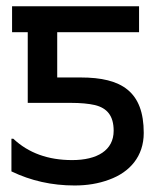

<svg xmlns="http://www.w3.org/2000/svg" viewBox="-20 -565 498 598"><path d="M427.7 -150.9C427.7 -279.3 359.4 -323.7 231.4 -323.7H158.2V-464.8H413.1V-545.4H17.6V-464.8H66.4V-244.6H200.2C231 -244.6 256.3 -242.2 275.4 -237.8C313.5 -228.5 334 -204.6 334 -157.7C334 -96.7 282.7 -66.4 204.6 -66.4C129.9 -66.4 68.8 -88.4 21.5 -132.8H15.6V-31.2C76.2 -2 141.6 12.7 212.4 12.7C251.5 12.7 287.1 6.8 319.8 -5.4C384.8 -28.8 427.7 -78.6 427.7 -150.9Z"/></svg>

Font: SG Kara
Style: Regular
Weight: 400
Designer: Damoon Khanjanzadeh
Version: Version 1.000